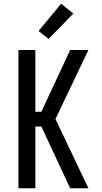

<svg xmlns="http://www.w3.org/2000/svg" viewBox="-20 -1001 540 1021"><path d="M78 0V-735H168V-407H200L353 -735H450L275 -368L450 0H353L200 -328H168V0ZM238 -794 185 -836 305 -981 370 -929Z"/></svg>

Font: Iosevka Bendy Medium
Style: Regular
Weight: 500
Monospace: yes
Designer: Belleve Invis
Foundry: Belleve Invis
Version: Version 30.1.2